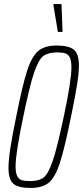

<svg xmlns="http://www.w3.org/2000/svg" viewBox="-20 -921 410 949"><path d="M22 -91Q22 -129 31 -188Q40 -247 60 -344Q91 -501 114.5 -572.5Q138 -644 170 -670Q202 -696 260 -696Q320 -696 345 -675.5Q370 -655 370 -597Q370 -559 360.5 -500Q351 -441 331 -344Q299 -186 275.5 -114.5Q252 -43 220.5 -17.5Q189 8 131 8Q71 8 46.5 -12.5Q22 -33 22 -91ZM295 -344Q333 -522 333 -588Q333 -620 325.5 -636Q318 -652 303.5 -657Q289 -662 263 -662Q218 -662 194 -644Q170 -626 148 -560.5Q126 -495 95 -344Q57 -163 57 -99Q57 -67 65 -51Q73 -35 87.5 -30.5Q102 -26 129 -26Q173 -26 196 -44Q219 -62 241 -127Q263 -192 295 -344ZM266 -763 244 -896V-901H284L289 -768V-763Z"/></svg>

Font: Saira Ultra Condensed Thin
Style: Italic
Weight: 100
Width: 1
Italic angle: -12°
Designer: Hector Gatti with collaboration of the Omnibus-Type team
Foundry: Omnibus-Type
Version: Version 1.001; ttfautohint (v1.8)